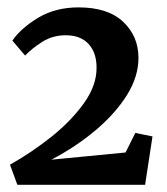

<svg xmlns="http://www.w3.org/2000/svg" viewBox="-20 -923 451 520"><path d="M7 -477Q66 -510 120 -553.2Q174 -596.5 208 -644.5Q242 -692.5 241.5 -740Q241.5 -780.5 219.8 -804Q198 -827.5 158 -827.5Q122.5 -827.5 94.2 -809.5Q66 -791.5 48 -772.5L13.5 -813Q36.5 -846.5 83.2 -874.8Q130 -903 193 -903Q272 -903 313.5 -864Q355 -825 355 -766Q355 -715.5 323.8 -665.5Q292.5 -615.5 239.2 -570.5Q186 -525.5 119 -490.5L320 -510L346.5 -563L393 -553.5L373 -422.5H27Z"/></svg>

Font: Merriweather Text Regular
Style: Bold
Weight: 700
Designer: Eben Sorkin
Foundry: Eben Sorkin
Version: Version 2.100; ttfautohint (v1.7.19-72a1) -l 8 -r 50 -G 200 